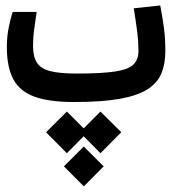

<svg xmlns="http://www.w3.org/2000/svg" viewBox="-20 -368 626 698"><path d="M248.5 2.9Q158.7 2.9 105.2 -16.6Q51.8 -36.1 28.3 -80.1Q4.9 -124 4.9 -197.3Q4.9 -234.9 12 -269.5Q19 -304.2 26.4 -324.7H113.3Q106.9 -281.7 103.5 -256.3Q100.1 -231 100.1 -200.7Q100.1 -162.1 114.3 -140.1Q128.4 -118.2 162.8 -109.4Q197.3 -100.6 258.3 -100.6Q348.6 -100.6 397.5 -107.9Q446.3 -115.2 464.8 -133.3Q483.4 -151.4 483.4 -183.1Q483.4 -215.8 479 -251Q474.6 -286.1 466.3 -337.9L562.5 -348.1Q571.8 -299.3 576.4 -263.7Q581.1 -228 581.1 -182.1Q581.1 -136.7 567.1 -102.1Q553.2 -67.4 517.1 -43.9Q481 -20.5 416 -8.8Q351.1 2.9 248.5 2.9ZM345.2 37.6 420.9 112.8 345.2 189 284.2 127.4 223.1 189 147.5 112.8 223.1 37.6 284.2 98.6ZM284.7 164.6 356.9 236.8 284.7 309.6 212.4 236.8Z"/></svg>

Font: Cascadia Code NF
Style: Regular
Weight: 400
Monospace: yes
Designer: Aaron Bell
Foundry: Saja Typeworks
Version: Version 2404.023; ttfautohint (v1.8.4)